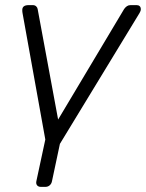

<svg xmlns="http://www.w3.org/2000/svg" viewBox="-20 -540 570 750"><path d="M140 190Q130 190 125 184Q120 178 122 168L157 5L68 -489Q67 -494 67 -501Q67 -520 92 -520H108Q116 -520 121 -515.5Q126 -511 127 -505L207 -73L465 -505Q470 -512 476 -516Q482 -520 490 -520H514Q521 -520 525.5 -516Q530 -512 530 -504Q530 -497 525 -489L214 22L183 168Q181 178 174 184Q167 190 157 190Z"/></svg>

Font: Rubik Light
Style: Italic
Weight: 300
Italic angle: -12°
Designer: Hubert and Fischer
Foundry: Hubert and Fischer
Version: Version 2.300;gftools[0.9.30]